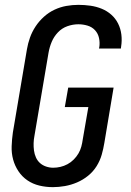

<svg xmlns="http://www.w3.org/2000/svg" viewBox="-20 -763 540 791"><path d="M198 8Q169 8 142 1.5Q115 -5 93 -20Q71 -35 56 -57.5Q41 -80 34 -106Q27 -132 28 -160.5Q29 -189 33 -217L91 -560Q95 -584 103.5 -608Q112 -632 126.5 -654Q141 -676 161 -694Q181 -712 204.5 -723Q228 -734 253 -738.5Q278 -743 303 -743Q328 -743 352.5 -739.5Q377 -736 399 -727Q421 -718 438.5 -702.5Q456 -687 466.5 -666Q477 -645 480 -620.5Q483 -596 479 -571Q479 -569 478.5 -567Q478 -565 478 -563H388Q388 -564 388 -565.5Q388 -567 389 -568Q392 -587 388 -606Q384 -625 371.5 -638.5Q359 -652 340.5 -657.5Q322 -663 303 -663Q280 -663 257.5 -655Q235 -647 218.5 -629.5Q202 -612 193 -590.5Q184 -569 180 -546L122 -204Q119 -189 118.5 -173.5Q118 -158 120 -143Q122 -128 128 -114.5Q134 -101 144.5 -91.5Q155 -82 169.5 -77Q184 -72 199 -72Q214 -72 229 -75.5Q244 -79 258 -86.5Q272 -94 283.5 -105.5Q295 -117 303 -130.5Q311 -144 315 -159Q319 -174 321 -189L344 -322H247L261 -402H448L410 -175Q406 -150 399 -125.5Q392 -101 378 -78.5Q364 -56 343 -39Q322 -22 297.5 -11.5Q273 -1 247.5 3.5Q222 8 198 8Z"/></svg>

Font: iosevka_custom_sans_ss08 Md
Style: Italic
Weight: 500
Italic angle: -10°
Designer: Belleve Invis
Foundry: Belleve Invis
Version: Version 10.3.0; ttfautohint (v1.8.3)